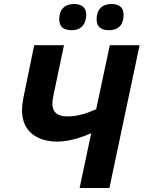

<svg xmlns="http://www.w3.org/2000/svg" viewBox="-20 -940 718 960"><path d="M266 -232C326 -232 388 -253 436 -274L378 0H527L678 -714H529L461 -394C414 -373 368 -358 317 -358C267 -358 242 -379 242 -422C242 -434 244 -447 247 -462L300 -714H151L96 -446C92 -425 90 -406 90 -389C90 -273 178 -232 266 -232ZM525 -789C576 -789 598 -820 598 -867C598 -907 570 -920 537 -920C490 -920 463 -892 463 -843C463 -803 489 -789 525 -789ZM338 -789C387 -789 411 -820 411 -867C411 -907 383 -920 350 -920C303 -920 276 -892 276 -843C276 -803 302 -789 338 -789Z"/></svg>

Font: BC Sans
Style: Bold Italic
Weight: 700
Italic angle: -12°
Designer: Monotype Design Team
Province of B.C.
Foundry: Monotype Imaging Inc.
Version: Version 2.000;GOOG;noto-source:20170915:90ef993387c0